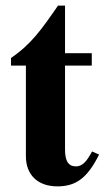

<svg xmlns="http://www.w3.org/2000/svg" viewBox="-20 -650 373 682"><path d="M307 -112C287 -74 271 -59 250 -59C222 -59 211 -79 211 -119V-417H306V-461H211V-630H186C128 -546 91 -493 19 -444V-417H72V-95C72 -28 115 12 184 12C251 12 291 -19 332 -101Z"/></svg>

Font: XITS Math
Style: Bold
Weight: 700
Designer: MicroPress Inc., with final additions and corrections provided by Coen Hoffman, Elsevier (retired)
Version: Version 1.302